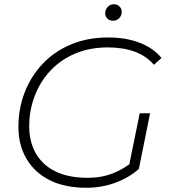

<svg xmlns="http://www.w3.org/2000/svg" viewBox="-20 -882 813 907"><path d="M389 5Q286 5 214.5 -31Q143 -67 105 -132Q67 -197 67 -283Q67 -368 96 -444Q125 -520 180 -579Q235 -638 314 -671.5Q393 -705 492 -705Q576 -705 641 -679.5Q706 -654 743 -608L707 -576Q671 -618 616.5 -638Q562 -658 489 -658Q404 -658 335.5 -629Q267 -600 218.5 -548.5Q170 -497 144 -429Q118 -361 118 -285Q118 -213 149 -158Q180 -103 241.5 -72.5Q303 -42 395 -42Q461 -42 515 -64Q555 -80 591 -106L640 -347H689L636 -84Q590 -43 525.5 -19Q461 5 389 5ZM514 -784Q498 -784 487.5 -794Q477 -804 477 -819Q477 -837 489 -849.5Q501 -862 518 -862Q534 -862 544.5 -851.5Q555 -841 555 -826Q555 -808 543 -796Q531 -784 514 -784Z"/></svg>

Font: Montserrat Thin Light
Style: Italic
Weight: 300
Italic angle: -11.3°
Version: Version 9.000